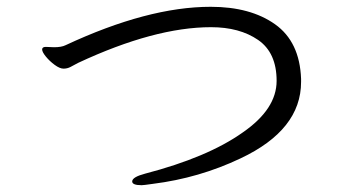

<svg xmlns="http://www.w3.org/2000/svg" viewBox="-20 -619 1040 565"><path d="M115 -481Q104 -481 104 -473.5Q104 -466 115 -452.5Q126 -439 141 -428Q156 -417 167 -417Q178 -417 187.5 -422Q197 -427 210 -434Q435 -539 601 -539Q685 -539 739.5 -501.5Q794 -464 794 -381Q794 -298 694 -229Q591 -156 407 -108Q369 -98 369 -85Q369 -74 397 -74Q402 -74 430 -78Q566 -95 688 -153Q866 -237 866 -378V-387Q862 -496 789.5 -547.5Q717 -599 600 -599Q415 -599 173 -486Q161 -480 139 -480Z"/></svg>

Font: LXGW WenKai TC
Style: Regular
Weight: 400
Designer: LXGW / Fontworks Inc.
Foundry: LXGW / Fontworks Inc.
Version: Version 1.330